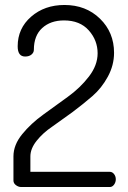

<svg xmlns="http://www.w3.org/2000/svg" viewBox="-20 -751 515 771"><path d="M34 -26V-123Q34 -169 69 -212Q104 -255 154 -291L252 -362Q302 -398 337 -443.5Q372 -489 372 -537Q372 -589 336.5 -629Q301 -669 237 -669Q183 -669 149.5 -638.5Q116 -608 116 -551Q116 -540 106.5 -532Q97 -524 81 -524Q51 -524 51 -565Q51 -637 105 -684Q159 -731 239 -731Q325 -731 381.5 -676Q438 -621 438 -539Q438 -489 413 -443Q388 -397 351 -365Q314 -333 270 -300L189 -242Q152 -217 127 -185.5Q102 -154 102 -123V-61H421Q431 -61 438 -52Q445 -43 445 -31Q445 -19 438 -9.5Q431 0 421 0H65Q54 0 44 -7.5Q34 -15 34 -26Z"/></svg>

Font: Terminal Dosis
Style: Regular
Weight: 400
Designer: Edgar Tolentino, Pablo Impallari, Igino Marini
Foundry: Edgar Tolentino, Pablo Impallari, Igino Marini
Version: Version 1.007